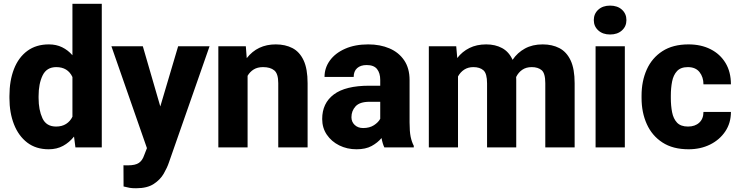

<svg xmlns="http://www.w3.org/2000/svg" viewBox="-20 -770 3863 1003"><path d="M29.3 -257.8V-268.1Q29.3 -348.6 53 -409.4Q76.7 -470.2 122.8 -504.2Q168.9 -538.1 235.4 -538.1Q273.9 -538.1 304.4 -523.2Q335 -508.3 358.4 -481.4V-750H511.7V0H374L366.7 -56.6Q342.3 -25.9 309.6 -8.1Q276.9 9.8 234.4 9.8Q168 9.8 122.3 -25.1Q76.7 -60.1 53 -120.6Q29.3 -181.2 29.3 -257.8ZM181.6 -268.1V-257.8Q181.6 -195.8 201.7 -152.3Q221.7 -108.9 272.9 -108.9Q303.7 -108.9 325.2 -122.6Q346.7 -136.2 358.4 -160.2V-367.7Q334 -419.4 273.9 -419.4Q223.6 -419.4 202.6 -376Q181.6 -332.5 181.6 -268.1Z M726.1 -528.3 817.4 -213.9 910.6 -528.3H1074.7L862.3 79.1Q853.5 105.5 835.4 137Q817.4 168.5 783.2 190.9Q749 213.4 690.9 213.4Q668.9 213.4 657.2 211.2Q645.5 209 625.5 204.1L625 93.3Q630.9 93.8 636.5 93.8Q642.1 93.8 647 93.8Q687.5 93.8 705.8 80.8Q724.1 67.9 732.9 41.5L747.6 3.9L562 -528.3Z M1354 -419.4Q1325.2 -419.4 1305.4 -407.2Q1285.6 -395 1273.4 -374V0H1120.6V-528.3H1264.2L1269 -466.3Q1325.2 -538.1 1420.4 -538.1Q1470.2 -538.1 1507.6 -518.8Q1544.9 -499.5 1565.9 -455.1Q1586.9 -410.6 1586.9 -335V0H1433.6V-335.4Q1433.6 -385.3 1412.8 -402.3Q1392.1 -419.4 1354 -419.4Z M1987.8 0Q1978.5 -19 1973.1 -48.8Q1952.6 -24.4 1921.4 -7.3Q1890.1 9.8 1842.3 9.8Q1793 9.8 1752.2 -10.5Q1711.4 -30.8 1687.3 -66.4Q1663.1 -102.1 1663.1 -148.4Q1663.1 -231 1723.9 -276.6Q1784.7 -322.3 1909.2 -322.3H1966.3V-352.5Q1966.3 -388.2 1949.7 -409.2Q1933.1 -430.2 1895.5 -430.2Q1863.8 -430.2 1845.7 -414.1Q1827.6 -397.9 1827.6 -368.2H1675.3Q1675.3 -415.5 1703.4 -454.1Q1731.4 -492.7 1783 -515.4Q1834.5 -538.1 1903.8 -538.1Q1965.8 -538.1 2014.4 -517.3Q2063 -496.6 2091.3 -455.1Q2119.6 -413.6 2119.6 -351.6V-130.4Q2119.6 -83 2125.2 -55.7Q2130.9 -28.3 2141.6 -8.3V0ZM1877 -101.1Q1910.6 -101.1 1933.6 -116Q1956.5 -130.9 1966.3 -149.4V-238.3H1910.6Q1859.4 -238.3 1837.6 -214.6Q1815.9 -190.9 1815.9 -157.7Q1815.9 -133.3 1833 -117.2Q1850.1 -101.1 1877 -101.1Z M2452.6 -419.4Q2425.3 -419.4 2405 -406.2Q2384.8 -393.1 2372.6 -370.6V0H2220.2V-528.3H2363.3L2368.7 -466.8Q2394.5 -500.5 2432.4 -519.3Q2470.2 -538.1 2520 -538.1Q2567.4 -538.1 2603 -518.8Q2638.7 -499.5 2657.7 -457.5Q2683.1 -495.1 2722.4 -516.6Q2761.7 -538.1 2814.9 -538.1Q2864.7 -538.1 2902.3 -518.6Q2939.9 -499 2960.9 -454.6Q2981.9 -410.2 2981.9 -335V0H2828.6V-335Q2828.6 -387.2 2809.6 -403.3Q2790.5 -419.4 2757.8 -419.4Q2728.5 -419.4 2708.3 -405.5Q2688 -391.6 2676.3 -367.7Q2676.8 -360.4 2676.8 -352.5V0H2524.4V-334Q2524.4 -386.2 2505.4 -402.8Q2486.3 -419.4 2452.6 -419.4Z M3082 -665Q3082 -698.2 3105.5 -719.5Q3128.9 -740.7 3167 -740.7Q3205.6 -740.7 3229 -719.5Q3252.4 -698.2 3252.4 -665Q3252.4 -632.3 3229 -611.1Q3205.6 -589.8 3167 -589.8Q3128.9 -589.8 3105.5 -611.1Q3082 -632.3 3082 -665ZM3244.1 -528.3V0H3091.3V-528.3Z M3574.2 -108.9Q3610.8 -108.9 3632.8 -129.2Q3654.8 -149.4 3654.8 -185.1H3798.3Q3798.3 -127.4 3768.8 -83.5Q3739.3 -39.6 3689.5 -14.9Q3639.6 9.8 3577.1 9.8Q3495.1 9.8 3440.7 -25.6Q3386.2 -61 3358.9 -121.6Q3331.5 -182.1 3331.5 -257.8V-270.5Q3331.5 -346.2 3358.6 -406.7Q3385.7 -467.3 3440.4 -502.7Q3495.1 -538.1 3576.7 -538.1Q3642.1 -538.1 3691.9 -512.9Q3741.7 -487.8 3770 -441.2Q3798.3 -394.5 3798.3 -329.6H3654.8Q3654.8 -367.2 3634.3 -393.3Q3613.8 -419.4 3573.2 -419.4Q3536.1 -419.4 3516.8 -398.7Q3497.6 -377.9 3491 -344Q3484.4 -310.1 3484.4 -270.5V-257.8Q3484.4 -217.8 3491 -183.8Q3497.6 -149.9 3516.8 -129.4Q3536.1 -108.9 3574.2 -108.9Z"/></svg>

Font: Vazirmatn RD UI ExtraBold
Style: Regular
Weight: 800
Designer: Saber Rastikerdar
Foundry: Saber Rastikerdar
Version: Version 33.003